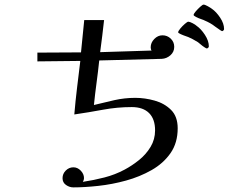

<svg xmlns="http://www.w3.org/2000/svg" viewBox="-20 -808 1040 832"><path d="M750 -252Q750 -189 719 -144.5Q688 -100 637 -71Q586 -42 526 -25.5Q466 -9 406 -2.5Q346 4 298 4Q281 4 266 -6.5Q251 -17 251 -36Q251 -55 265 -69Q279 -83 298 -83Q316 -83 330 -68.5Q344 -54 344 -36Q344 -28 339 -20Q386 -27 432.5 -39Q479 -51 520 -73Q552 -90 582.5 -114.5Q613 -139 632.5 -171.5Q652 -204 652 -243Q652 -292 626 -318Q600 -344 551 -344Q488 -344 426 -332.5Q364 -321 302 -312Q307 -371 314 -428.5Q321 -486 328 -544L142 -542V-580L331 -581L345 -721H431Q427 -687 423 -652Q419 -617 414 -582L637 -589Q633 -594 633 -603Q633 -623 648.5 -639Q664 -655 684 -655Q705 -655 720 -640.5Q735 -626 735 -605Q735 -583 718.5 -568.5Q702 -554 681 -553L410 -546Q405 -498 398.5 -450Q392 -402 387 -353Q431 -364 475.5 -374Q520 -384 566 -384Q608 -384 650.5 -372Q693 -360 721.5 -331.5Q750 -303 750 -252ZM885 -607Q885 -604 882 -601Q879 -598 876 -598Q874 -598 865.5 -603.5Q857 -609 849 -616Q841 -623 838 -625Q829 -630 820 -635.5Q811 -641 801 -645Q798 -647 786 -651Q774 -655 763 -660Q752 -665 752 -668Q752 -673 761 -684Q770 -695 781 -704.5Q792 -714 796 -714Q802 -714 814.5 -707.5Q827 -701 832 -696Q851 -683 868 -657Q885 -631 885 -607ZM951 -682Q951 -679 948 -676Q945 -673 942 -673Q934 -677 927 -682.5Q920 -688 912 -693Q902 -701 890.5 -707.5Q879 -714 867 -719Q864 -721 852 -725Q840 -729 829.5 -734.5Q819 -740 819 -743Q819 -748 828 -758.5Q837 -769 847.5 -778.5Q858 -788 862 -788Q868 -788 880.5 -781Q893 -774 898 -770Q917 -757 934 -731.5Q951 -706 951 -682Z"/></svg>

Font: Kaisei Decol
Style: Regular
Weight: 400
Designer: Font-Kai, 金井和夫
Foundry: KAZUO KANAI
Version: Version 5.003